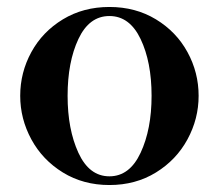

<svg xmlns="http://www.w3.org/2000/svg" viewBox="-20 -518 629 551"><path d="M38 -243Q38 -310 70 -368.5Q102 -427 160.5 -462.5Q219 -498 294 -498Q369 -498 427.5 -462.5Q486 -427 518 -368.5Q550 -310 550 -243Q550 -177 518 -118Q486 -59 427.5 -23Q369 13 294 13Q219 13 160.5 -23Q102 -59 70 -118Q38 -177 38 -243ZM415 -243Q415 -340 383.5 -406Q352 -472 294 -472Q236 -472 205 -406Q174 -340 174 -243Q174 -147 205 -79.5Q236 -12 294 -12Q352 -12 383.5 -79.5Q415 -147 415 -243Z"/></svg>

Font: Shippori Mincho ExtraBold
Style: Regular
Weight: 800
Designer: FONTDASU
Foundry: FONTDASU / Google Inc. / but / Adobe
Version: Version 3.110; ttfautohint (v1.8.3)